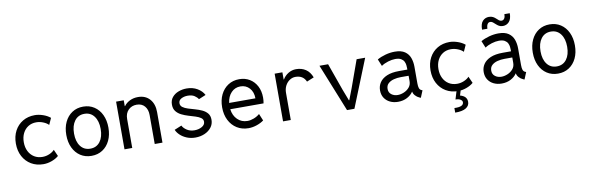

<svg xmlns="http://www.w3.org/2000/svg" viewBox="-58 -1271 6304 2052"><g transform="rotate(-10 3094.0 -245.5)"><path d="M322.3 5.9Q247.1 5.9 189.9 -28.1Q132.8 -62 100.6 -122.3Q68.4 -182.6 68.4 -261.7Q68.4 -339.8 100.1 -399.4Q131.8 -459 188.5 -492.7Q245.1 -526.4 319.3 -526.4Q361.3 -526.4 407.5 -510.7Q453.6 -495.1 486.3 -467.8L454.1 -396.5Q433.1 -418.5 396.2 -433.3Q359.4 -448.2 321.3 -448.2Q272 -448.2 234.4 -424.6Q196.8 -400.9 175.5 -358.6Q154.3 -316.4 154.3 -260.7Q154.3 -205.1 175.8 -162.6Q197.3 -120.1 235.8 -96.2Q274.4 -72.3 325.2 -72.3Q364.7 -72.3 400.9 -88.1Q437 -104 456.1 -126L488.3 -53.7Q458.5 -27.3 412.8 -10.7Q367.2 5.9 322.3 5.9Z M843.8 7.8Q775.4 7.8 723.9 -25.9Q672.4 -59.6 643.8 -119.6Q615.2 -179.7 615.2 -258.8Q615.2 -337.9 643.8 -398.2Q672.4 -458.5 723.9 -492.4Q775.4 -526.4 843.8 -526.4Q912.1 -526.4 963.6 -492.4Q1015.1 -458.5 1043.7 -398.2Q1072.3 -337.9 1072.3 -258.8Q1072.3 -179.7 1043.7 -119.6Q1015.1 -59.6 963.6 -25.9Q912.1 7.8 843.8 7.8ZM843.8 -70.3Q911.1 -70.3 949.7 -121.3Q988.3 -172.4 988.3 -258.8Q988.3 -345.2 949.7 -396.7Q911.1 -448.2 843.8 -448.2Q776.4 -448.2 737.8 -396.7Q699.2 -345.2 699.2 -258.8Q699.2 -172.4 737.8 -121.3Q776.4 -70.3 843.8 -70.3Z M1201.2 0V-517.6H1284.2V-454.1H1287.6Q1310.5 -486.3 1350.3 -505.9Q1390.1 -525.4 1439.5 -525.4Q1519.5 -525.4 1566.4 -472.7Q1613.3 -419.9 1613.3 -332V0H1529.3V-314.5Q1529.3 -374.5 1497.8 -410.9Q1466.3 -447.3 1411.1 -447.3Q1356.4 -447.3 1320.8 -411.4Q1285.2 -375.5 1285.2 -314.5V0Z M1971.7 7.8Q1920.4 7.8 1878.2 -9.5Q1835.9 -26.9 1806.9 -54.4Q1777.8 -82 1765.6 -112.3L1843.8 -144.5Q1856.9 -116.2 1891.6 -93.3Q1926.3 -70.3 1974.6 -70.3Q2019.5 -70.3 2054.7 -90.1Q2089.8 -109.9 2089.8 -143.6Q2089.8 -169.9 2067.6 -185.8Q2045.4 -201.7 2010.5 -212.6Q1975.6 -223.6 1936.5 -235.1Q1897.5 -246.6 1862.5 -263.9Q1827.6 -281.2 1805.4 -309.3Q1783.2 -337.4 1783.2 -381.8Q1783.2 -429.7 1809.8 -461.7Q1836.4 -493.7 1878.4 -509.5Q1920.4 -525.4 1966.8 -525.4Q2032.2 -525.4 2082 -496.3Q2131.8 -467.3 2155.3 -421.9L2078.1 -389.6Q2065.9 -411.1 2038.1 -429.2Q2010.3 -447.3 1964.8 -447.3Q1926.3 -447.3 1895.8 -431.2Q1865.2 -415 1865.2 -382.8Q1865.2 -355.5 1887.5 -339.1Q1909.7 -322.8 1944.6 -311.8Q1979.5 -300.8 2018.6 -290Q2057.6 -279.3 2092.5 -263.2Q2127.4 -247.1 2149.7 -220.5Q2171.9 -193.8 2171.9 -150.4Q2171.9 -103 2144.3 -67.4Q2116.7 -31.7 2071 -12Q2025.4 7.8 1971.7 7.8Z M2547.9 7.8Q2476.6 7.8 2422.1 -26.1Q2367.7 -60.1 2337.2 -120.4Q2306.6 -180.7 2306.6 -259.8Q2306.6 -338.4 2335.9 -398.2Q2365.2 -458 2417.5 -491.7Q2469.7 -525.4 2538.1 -525.4Q2602.1 -525.4 2651.1 -495.4Q2700.2 -465.3 2728 -411.9Q2755.9 -358.4 2755.9 -288.1Q2755.9 -273.4 2754.4 -255.9Q2752.9 -238.3 2750 -225.6H2388.7Q2397.9 -155.3 2441.7 -112.8Q2485.4 -70.3 2549.8 -70.3Q2583 -70.3 2618.9 -84.2Q2654.8 -98.1 2682.6 -122.1L2713.9 -46.9Q2683.1 -23.4 2637.5 -7.8Q2591.8 7.8 2547.9 7.8ZM2537.1 -447.3Q2478 -447.3 2437.7 -405.3Q2397.5 -363.3 2388.7 -293.9H2673.8Q2673.8 -362.3 2635.5 -404.8Q2597.2 -447.3 2537.1 -447.3Z M2921.9 0V-517.6H3005.9V-439.5H3009.3Q3031.2 -477.5 3070.3 -501.5Q3109.4 -525.4 3154.3 -525.4Q3215.3 -525.4 3259.5 -495.8Q3303.7 -466.3 3326.2 -406.2L3248 -374Q3217.8 -445.3 3133.8 -445.3Q3100.6 -445.3 3071.3 -426Q3042 -406.7 3023.9 -372.6Q3005.9 -338.4 3005.9 -293.9V0Z M3616.2 0 3408.2 -517.6H3502L3607.4 -221.7L3654.3 -99.6H3658.2L3705.1 -221.7L3811.5 -517.6H3904.3L3696.3 0Z M4169.9 7.8Q4122.1 7.8 4083.5 -10.7Q4044.9 -29.3 4022.5 -63.7Q4000 -98.1 4000 -146.5Q4000 -193.4 4025.4 -231.4Q4050.8 -269.5 4103 -292Q4155.3 -314.5 4236.3 -314.5H4326.2V-330.1Q4326.2 -342.8 4324.2 -362.5Q4322.3 -382.3 4312.7 -401.9Q4303.2 -421.4 4280.8 -434.8Q4258.3 -448.2 4217.8 -448.2Q4182.1 -448.2 4138.9 -435.1Q4095.7 -421.9 4065.4 -400.4L4034.2 -475.6Q4073.2 -498.5 4125 -512.5Q4176.8 -526.4 4225.6 -526.4Q4295.9 -526.4 4335.2 -499Q4374.5 -471.7 4390.4 -427.5Q4406.2 -383.3 4406.2 -332V-150.4Q4406.2 -117.7 4412.8 -98.6Q4419.4 -79.6 4437.5 -72.3L4447.3 -68.4L4416 7.8L4402.3 2Q4376.5 -8.8 4357.7 -29.8Q4338.9 -50.8 4336.4 -72.3H4334Q4312 -38.1 4269 -15.1Q4226.1 7.8 4169.9 7.8ZM4179.7 -64.5Q4211.9 -64.5 4246.3 -78.9Q4280.8 -93.3 4304.4 -120.8Q4328.1 -148.4 4328.1 -188.5V-242.2L4327.6 -247.1H4242.2Q4204.1 -247.1 4167.2 -237.8Q4130.4 -228.5 4106.2 -206.5Q4082 -184.6 4082 -146.5Q4082 -107.9 4110.8 -86.2Q4139.6 -64.5 4179.7 -64.5Z M4822.3 5.9Q4747.1 5.9 4689.9 -28.1Q4632.8 -62 4600.6 -122.3Q4568.4 -182.6 4568.4 -261.7Q4568.4 -339.8 4600.1 -399.4Q4631.8 -459 4688.5 -492.7Q4745.1 -526.4 4819.3 -526.4Q4861.3 -526.4 4907.5 -510.7Q4953.6 -495.1 4986.3 -467.8L4954.1 -396.5Q4933.1 -418.5 4896.2 -433.3Q4859.4 -448.2 4821.3 -448.2Q4772 -448.2 4734.4 -424.6Q4696.8 -400.9 4675.5 -358.6Q4654.3 -316.4 4654.3 -260.7Q4654.3 -205.1 4675.8 -162.6Q4697.3 -120.1 4735.8 -96.2Q4774.4 -72.3 4825.2 -72.3Q4864.7 -72.3 4900.9 -88.1Q4937 -104 4956.1 -126L4988.3 -53.7Q4958.5 -27.3 4912.8 -10.7Q4867.2 5.9 4822.3 5.9ZM4750 227.5V177.7Q4850.6 182.1 4850.6 131.8Q4850.6 114.3 4830.8 102.1Q4811 89.8 4777.3 89.8L4804.7 0H4849.6L4832.5 56.6Q4906.2 75.7 4906.2 137.7Q4906.2 180.2 4867.4 204.1Q4828.6 228 4750 227.5Z M5294.9 7.8Q5247.1 7.8 5208.5 -10.7Q5169.9 -29.3 5147.5 -63.7Q5125 -98.1 5125 -146.5Q5125 -193.4 5150.4 -231.4Q5175.8 -269.5 5228 -292Q5280.3 -314.5 5361.3 -314.5H5451.2V-330.1Q5451.2 -342.8 5449.2 -362.5Q5447.3 -382.3 5437.7 -401.9Q5428.2 -421.4 5405.8 -434.8Q5383.3 -448.2 5342.8 -448.2Q5307.1 -448.2 5263.9 -435.1Q5220.7 -421.9 5190.4 -400.4L5159.2 -475.6Q5198.2 -498.5 5250 -512.5Q5301.8 -526.4 5350.6 -526.4Q5420.9 -526.4 5460.2 -499Q5499.5 -471.7 5515.4 -427.5Q5531.2 -383.3 5531.2 -332V-150.4Q5531.2 -117.7 5537.8 -98.6Q5544.4 -79.6 5562.5 -72.3L5572.3 -68.4L5541 7.8L5527.3 2Q5501.5 -8.8 5482.7 -29.8Q5463.9 -50.8 5461.4 -72.3H5459Q5437 -38.1 5394 -15.1Q5351.1 7.8 5294.9 7.8ZM5304.7 -64.5Q5336.9 -64.5 5371.3 -78.9Q5405.8 -93.3 5429.4 -120.8Q5453.1 -148.4 5453.1 -188.5V-242.2L5452.6 -247.1H5367.2Q5329.1 -247.1 5292.2 -237.8Q5255.4 -228.5 5231.2 -206.5Q5207 -184.6 5207 -146.5Q5207 -107.9 5235.8 -86.2Q5264.6 -64.5 5304.7 -64.5ZM5186.5 -595.7Q5186.5 -660.2 5213.9 -689Q5241.2 -717.8 5281.2 -717.8Q5307.6 -717.8 5325.4 -708.3Q5343.3 -698.7 5356.2 -686Q5369.1 -673.3 5381.6 -663.8Q5394 -654.3 5409.2 -654.3Q5429.2 -654.3 5440.2 -672.1Q5451.2 -689.9 5450.2 -717.8H5508.8Q5508.8 -655.8 5481.7 -625.7Q5454.6 -595.7 5414.1 -595.7Q5389.2 -595.7 5371.8 -605.7Q5354.5 -615.7 5340.8 -628.9Q5327.1 -642.1 5314.2 -652.1Q5301.3 -662.1 5285.2 -662.1Q5266.1 -662.1 5255.6 -644.3Q5245.1 -626.5 5244.1 -595.7Z M5906.2 7.8Q5837.9 7.8 5786.4 -25.9Q5734.9 -59.6 5706.3 -119.6Q5677.7 -179.7 5677.7 -258.8Q5677.7 -337.9 5706.3 -398.2Q5734.9 -458.5 5786.4 -492.4Q5837.9 -526.4 5906.2 -526.4Q5974.6 -526.4 6026.1 -492.4Q6077.6 -458.5 6106.2 -398.2Q6134.8 -337.9 6134.8 -258.8Q6134.8 -179.7 6106.2 -119.6Q6077.6 -59.6 6026.1 -25.9Q5974.6 7.8 5906.2 7.8ZM5906.2 -70.3Q5973.6 -70.3 6012.2 -121.3Q6050.8 -172.4 6050.8 -258.8Q6050.8 -345.2 6012.2 -396.7Q5973.6 -448.2 5906.2 -448.2Q5838.9 -448.2 5800.3 -396.7Q5761.7 -345.2 5761.7 -258.8Q5761.7 -172.4 5800.3 -121.3Q5838.9 -70.3 5906.2 -70.3Z"/></g></svg>

Font: Reddit Mono
Style: Regular
Weight: 400
Monospace: yes
Designer: Stephen Hutchings
Foundry: Reddit
Version: Version 1.014; ttfautohint (v1.8.4.7-5d5b)